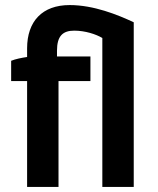

<svg xmlns="http://www.w3.org/2000/svg" viewBox="-20 -738 623 758"><path d="M384 0H508V-650C444 -680 350 -718 255 -718C147 -718 87 -654 87 -547V-513C66 -510 41 -505 24 -498V-418H87V0H211V-418H337V-515H205V-538C205 -596 228 -617 273 -617C316 -617 359 -603 384 -588Z"/></svg>

Font: Fixel Display SemiBold
Style: Regular
Weight: 600
Designer: AlfaBravo + MacPaw
Foundry: Kyrylo Tkachov, Marchela Mozhyna, Serhii Makarenko, Maria Weinstein, Zakhar Kryvoshyya
Version: Version 1.211